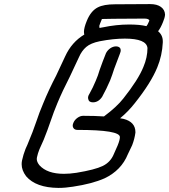

<svg xmlns="http://www.w3.org/2000/svg" viewBox="-20 -920 828 940"><path d="M435 -419Q415 -419 412 -435Q411 -438 411 -441Q411 -447 414 -454L418 -461Q435 -491 449 -525Q460 -550 468 -578Q482 -618 499 -660Q507 -675 520.5 -684Q534 -693 549 -693Q564 -692 569 -683Q571 -678 571 -673Q571 -667 568 -660L567 -657Q553 -622 539 -583Q530 -554 519 -526Q502 -486 480 -446Q462 -419 435 -419ZM293 -69Q321 -69 354 -74Q445 -89 483 -107.5Q521 -126 537 -165L556 -208Q567 -235 567 -249Q567 -284 359 -284Q345 -284 339 -294Q336 -299 336 -305Q336 -311 339 -318Q345 -333 359 -343Q373 -353 387 -353Q445 -353 489 -350Q552 -397 584 -438Q657 -530 682 -592Q702 -639 702 -685Q697 -731 591 -731Q535 -731 468 -718Q424 -709 402 -690Q380 -671 367 -641L322 -545Q286 -475 261 -415Q243 -372 228 -327.5Q213 -283 194 -236L173 -189Q165 -169 161 -150Q160 -146 160 -142Q160 -127 173 -111Q211 -69 293 -69ZM754 -767Q777 -748 777 -718V-712Q774 -648 750 -590Q719 -514 640 -415Q607 -373 568 -341L585 -338Q643 -323 643 -273V-271Q639 -240 627 -209L606 -165Q574 -86 492 -47Q431 -20 337 -6Q300 0 266 0Q156 -1 108 -57Q86 -86 86 -116Q86 -126 88 -135Q94 -163 105 -191L114 -211Q143 -280 157.5 -324Q172 -368 192 -415Q218 -479 255 -550L299 -644Q331 -714 393 -751Q392 -752 392 -753Q391 -758 391 -764Q391 -784 405 -818Q425 -867 459 -884Q488 -899 543 -899L715 -900Q749 -900 768 -886Q787 -872 788 -849V-848Q787 -833 778 -812Q767 -784 754 -767ZM697 -792Q703 -799 709 -814Q711 -818 711 -821Q706 -829 687 -829Q489 -828 479 -827Q467 -798 466 -793Q467 -790 467 -786V-783Q474 -784 482 -786H483Q549 -800 613 -800Q636 -800 660 -798Q680 -796 697 -792Z"/></svg>

Font: Bubblez Graffiti
Style: Italic
Weight: 400
Italic angle: -22.5°
Designer: GGBotNet
Foundry: GGBotNet
Version: 1.00